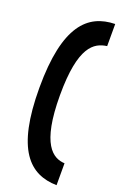

<svg xmlns="http://www.w3.org/2000/svg" viewBox="-161 -746 618 947"><g transform="rotate(20 147.5 -272.0)"><path d="M26 -272C26 54 127 148 270 151V36C208 33 134 -12 134 -272C134 -529 204 -570 270 -579V-695C128 -692 26 -598 26 -272Z"/></g></svg>

Font: Charger Eco
Style: Regular
Weight: 1000
Designer: Jasper
Foundry: Cannot Into Space Fonts
Version: Version 1.1